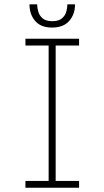

<svg xmlns="http://www.w3.org/2000/svg" viewBox="-20 -882 490 902"><path d="M99.5 0V-32H208.5V-668H99.5V-700H351.5V-668H241.5V-32H351.5V0ZM224.5 -752.5Q171.5 -752.5 145 -783.8Q118.5 -815 118.5 -861.5H154.5Q154.5 -846 159.8 -827.5Q165 -809 180.2 -795.8Q195.5 -782.5 225.5 -782.5Q256 -782.5 271.2 -795.8Q286.5 -809 291.5 -827.5Q296.5 -846 296.5 -861.5H332.5Q332.5 -815 305.2 -783.8Q278 -752.5 224.5 -752.5Z"/></svg>

Font: Trispace Condensed Thin
Style: Regular
Weight: 100
Width: 3
Designer: Tyler Finck
Foundry: Etcetera Type Company
Version: Version 1.210; ttfautohint (v1.8.3)